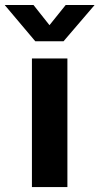

<svg xmlns="http://www.w3.org/2000/svg" viewBox="-76 -760 404 780"><path d="M53.7 0V-522.5H197.8V0ZM60.1 -739.7 125 -657.7 190.9 -739.7H307.6V-738.8L182.1 -592.3H67.4L-56.2 -738.8V-739.7Z"/></svg>

Font: Inter 28pt
Style: Bold
Weight: 700
Designer: Rasmus Andersson
Foundry: rsms
Version: Version 4.001;git-66647c0bb